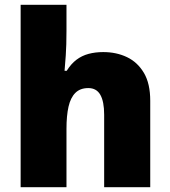

<svg xmlns="http://www.w3.org/2000/svg" viewBox="-20 -780 710 800"><path d="M257 -652Q257 -591 254 -549Q251 -507 249 -485H258Q276 -514 298.5 -531Q321 -548 349 -555.5Q377 -563 410 -563Q465 -563 509 -542Q553 -521 579.5 -476.5Q606 -432 606 -360V0H414V-302Q414 -357 398 -385Q382 -413 348 -413Q314 -413 294 -393Q274 -373 265.5 -335.5Q257 -298 257 -243V0H66V-760H257Z"/></svg>

Font: Noto Sans Devanagari Black
Style: Regular
Weight: 900
Version: Version 2.003